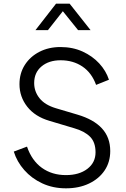

<svg xmlns="http://www.w3.org/2000/svg" viewBox="-20 -1013 686 1045"><path d="M339 12Q410 12 464.5 -14Q519 -40 549.5 -85.5Q580 -131 580 -191Q580 -265 535 -314Q490 -363 402 -389L284 -424Q224 -442 195 -478.5Q166 -515 166 -561Q166 -618 206 -651.5Q246 -685 310 -685Q378 -685 428.5 -651Q479 -617 503 -551L573 -579Q557 -628 520 -668Q483 -708 429.5 -732.5Q376 -757 309 -757Q245 -757 194.5 -731Q144 -705 115 -659.5Q86 -614 86 -555Q86 -486 128.5 -432Q171 -378 250 -355L384 -315Q440 -299 470 -269Q500 -239 500 -184Q500 -128 455.5 -94Q411 -60 339 -60Q263 -60 208 -99.5Q153 -139 127 -215L55 -188Q72 -133 112 -87.5Q152 -42 210 -15Q268 12 339 12ZM173 -849H241L322 -952L405 -849H473L359 -993H285Z"/></svg>

Font: Plus Jakarta Sans
Style: Regular
Weight: 400
Designer: Gumpita Rahayu
Foundry: Tokotype
Version: Version 2.004; ttfautohint (v1.8.3)